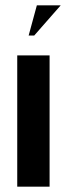

<svg xmlns="http://www.w3.org/2000/svg" viewBox="-20 -704 252 724"><path d="M167 -495V0H45V-495ZM88 -570 119 -684H209L109 -570Z"/></svg>

Font: Moniqa Black Heading
Style: Regular
Weight: 900
Designer: Rajesh Rajput
Foundry: Rajesh Rajput
Version: Version 1.000